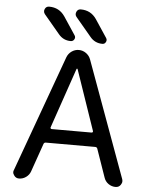

<svg xmlns="http://www.w3.org/2000/svg" viewBox="-62 -1029 818 1058"><g transform="rotate(5 347.0 -500.0)"><path d="M499 -221.7Q496.1 -230.5 486.3 -230.5H213.9Q204.1 -230.5 201.2 -221.7L146.5 -65.4Q139.6 -45.9 122.1 -33.2Q104.5 -20.5 83 -20.5Q65.4 -20.5 55.7 -35.2Q48.8 -43.9 48.8 -53.7Q48.8 -59.6 51.8 -65.4L285.2 -709Q293 -729.5 311 -742.2Q329.1 -754.9 350.6 -754.9Q372.1 -754.9 390.1 -742.2Q408.2 -729.5 416 -709L650.4 -66.4Q652.3 -60.5 652.3 -54.7Q652.3 -44.9 645.5 -35.2Q635.7 -20.5 617.2 -20.5Q595.7 -20.5 577.6 -33.2Q559.6 -45.9 552.7 -67.4ZM476.6 -799.8Q434.6 -799.8 408.2 -832L321.3 -935.5Q311.5 -948.2 318.4 -963.4Q325.2 -978.5 341.8 -978.5Q397.5 -978.5 428.7 -932.6L494.1 -834Q498 -828.1 498 -822.3Q498 -816.4 495.1 -811.5Q489.3 -799.8 476.6 -799.8ZM300.8 -799.8Q259.8 -799.8 233.4 -832L146.5 -935.5Q140.6 -943.4 140.6 -952.1Q140.6 -957 143.6 -963.9Q150.4 -978.5 167 -978.5Q222.7 -978.5 253.9 -932.6L319.3 -834Q327.1 -823.2 320.8 -811.5Q314.5 -799.8 300.8 -799.8ZM352.5 -649.4Q351.6 -651.4 349.6 -651.4Q347.7 -651.4 346.7 -649.4L232.4 -316.4Q231.4 -313.5 233.4 -310.5Q235.4 -307.6 239.3 -307.6H460Q463.9 -307.6 465.8 -310.5Q467.8 -313.5 466.8 -316.4Z"/></g></svg>

Font: Gen Jyuu GothicX Regular
Style: Regular
Weight: 400
Designer: [Source Han Sans]
Ryoko NISHIZUKA  (kana & ideographs); Paul D. Hunt (Latin, Greek & Cyrillic); Wenlong ZHANG  (bopomofo
Version: Version 1.002.20150607